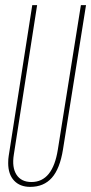

<svg xmlns="http://www.w3.org/2000/svg" viewBox="-20 -720 356 750"><path d="M98 10Q58 10 35 -14.5Q12 -39 12 -83Q12 -94 12.5 -98.5Q13 -103 14 -111L106 -700H125L34 -116Q26 -66 44.5 -37.5Q63 -9 103 -9Q186 -9 206 -136L296 -700H316L226 -136Q214 -61 182.5 -25.5Q151 10 98 10Z"/></svg>

Font: Georama ExtraCondensed Thin
Style: Italic
Weight: 100
Width: 2
Italic angle: -9°
Designer: Jean-Baptiste Levee
Foundry: Production Type
Version: Version 1.001